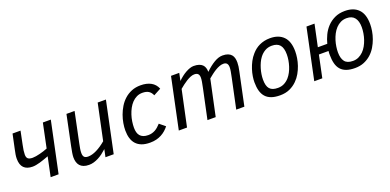

<svg xmlns="http://www.w3.org/2000/svg" viewBox="-7 -1165 3693 1819"><g transform="rotate(-20 1839.0 -256.0)"><path d="M94.2 -512.2H174.8L147.9 -380.9Q141.1 -350.6 137.9 -325.7Q134.8 -300.8 134.8 -284.2Q134.8 -254.9 149.4 -242.9Q164.1 -231 195.8 -231Q210.4 -231 229.5 -234.1Q248.5 -237.3 269.3 -242.4Q290 -247.6 310.8 -254.2Q331.5 -260.7 349.1 -268.1L399.9 -512.2H480L372.1 0H292L333 -195.8Q309.6 -187 286.6 -179Q263.7 -170.9 242.4 -164.8Q221.2 -158.7 201.9 -155.3Q182.6 -151.9 167 -151.9Q109.4 -151.9 79.6 -181.9Q49.8 -211.9 49.8 -272.9Q49.8 -293.5 53.2 -314.7Q56.6 -335.9 62 -359.9Z M719.7 -512.2 656.7 -210Q650.9 -182.1 647 -159.4Q643.1 -136.7 643.1 -116.2Q643.1 -86.9 655.3 -74.5Q667.5 -62 693.8 -62Q732.9 -62 780 -85.2Q827.1 -108.4 876 -149.9L952.6 -512.2H1035.6L927.7 0H844.7L860.8 -76.2Q838.9 -56.2 816.4 -39.3Q793.9 -22.5 770.5 -10.5Q747.1 1.5 723.4 8.3Q699.7 15.1 675.8 15.1Q643.1 15.1 620.8 6.3Q598.6 -2.4 584.7 -18.3Q570.8 -34.2 564.7 -55.7Q558.6 -77.1 558.6 -102.1Q558.6 -120.1 563 -147.5Q567.4 -174.8 574.7 -210L637.7 -512.2Z M1484.9 -79.1Q1468.8 -58.6 1449.2 -41.5Q1429.7 -24.4 1405.8 -11.7Q1381.8 1 1353.5 8.1Q1325.2 15.1 1291 15.1Q1242.2 15.1 1207.5 2Q1172.9 -11.2 1150.6 -35.9Q1128.4 -60.5 1118.2 -95.5Q1107.9 -130.4 1107.9 -173.8Q1107.9 -207 1114.5 -246.1Q1121.1 -285.2 1135.3 -324.2Q1149.4 -363.3 1171.6 -399.9Q1193.8 -436.5 1225.1 -464.8Q1256.3 -493.2 1297.1 -510Q1337.9 -526.9 1389.2 -526.9Q1450.2 -526.9 1492.7 -503.7Q1535.2 -480.5 1554.2 -433.1L1480 -393.1Q1467.8 -423.3 1444.3 -438.7Q1420.9 -454.1 1380.9 -454.1Q1349.1 -454.1 1322.8 -441.2Q1296.4 -428.2 1275.6 -406.5Q1254.9 -384.8 1239.5 -356.2Q1224.1 -327.6 1213.9 -296.1Q1203.6 -264.6 1198.7 -231.9Q1193.8 -199.2 1193.8 -169.9Q1193.8 -145 1199.2 -124.3Q1204.6 -103.5 1217 -88.9Q1229.5 -74.2 1249.5 -66.2Q1269.5 -58.1 1298.8 -58.1Q1318.8 -58.1 1335.9 -62.7Q1353 -67.4 1368.7 -75.9Q1384.3 -84.5 1398.7 -97.2Q1413.1 -109.9 1427.7 -126Z M2163.1 0 2227.1 -301.8Q2233.9 -334 2238 -357.4Q2242.2 -380.9 2242.2 -397.9Q2242.2 -423.8 2231.2 -437Q2220.2 -450.2 2196.3 -450.2Q2176.3 -450.2 2155.3 -442.1Q2134.3 -434.1 2113.3 -421.4Q2092.3 -408.7 2071.8 -392.8Q2051.3 -377 2033.2 -361.8L1956.1 0H1873L1937 -301.8Q1943.8 -334.5 1948 -358.4Q1952.1 -382.3 1952.1 -398.9Q1952.1 -425.3 1940.4 -437.7Q1928.7 -450.2 1903.3 -450.2Q1884.8 -450.2 1864 -441.7Q1843.3 -433.1 1822.3 -420.2Q1801.3 -407.2 1781 -391.6Q1760.7 -376 1744.1 -361.8L1667 0H1584L1691.9 -512.2H1774.9L1759.3 -436Q1778.8 -455.6 1800.5 -472.4Q1822.3 -489.3 1843.8 -501.2Q1865.2 -513.2 1886 -520Q1906.7 -526.9 1924.3 -526.9Q1955.6 -526.9 1977.3 -519.5Q1999 -512.2 2012.2 -499Q2025.4 -485.8 2031.2 -467.3Q2037.1 -448.7 2037.1 -426.8Q2085.4 -473.6 2130.6 -500.2Q2175.8 -526.9 2215.3 -526.9Q2248 -526.9 2269.5 -518.3Q2291 -509.8 2303.7 -494.9Q2316.4 -480 2321.3 -460Q2326.2 -439.9 2326.2 -417Q2326.2 -379.9 2314.9 -331.1L2245.1 0Z M2413.6 -185.1Q2413.6 -211.4 2418.7 -244.1Q2423.8 -276.9 2435.1 -311.8Q2446.3 -346.7 2464.1 -380.9Q2481.9 -415 2507.8 -443.8Q2523.9 -462.4 2543.2 -477.5Q2562.5 -492.7 2585.7 -503.7Q2608.9 -514.6 2635.7 -520.8Q2662.6 -526.9 2693.8 -526.9Q2781.2 -526.9 2829.3 -477.5Q2877.4 -428.2 2877.4 -328.1Q2877.4 -297.9 2871.8 -262Q2866.2 -226.1 2853.8 -189.5Q2841.3 -152.8 2821.5 -117.9Q2801.8 -83 2773.4 -55.2Q2741.7 -23.4 2699.5 -4.2Q2657.2 15.1 2601.6 15.1Q2550.3 15.1 2514.4 2.2Q2478.5 -10.7 2456.3 -35.9Q2434.1 -61 2423.8 -98.4Q2413.6 -135.7 2413.6 -185.1ZM2498.5 -180.2Q2498.5 -148.4 2504.4 -125.2Q2510.3 -102.1 2523.2 -87.2Q2536.1 -72.3 2556.6 -65.2Q2577.1 -58.1 2606.4 -58.1Q2641.6 -58.1 2669.7 -72.5Q2697.8 -86.9 2719.7 -111.8Q2736.8 -131.3 2750.5 -157.2Q2764.2 -183.1 2773.4 -211.9Q2782.7 -240.7 2787.6 -270.8Q2792.5 -300.8 2792.5 -328.1Q2792.5 -393.1 2766.4 -423.6Q2740.2 -454.1 2685.5 -454.1Q2646 -454.1 2615.2 -435.8Q2584.5 -417.5 2562.5 -388.2Q2547.4 -368.2 2535.6 -342.8Q2523.9 -317.4 2515.6 -290Q2507.3 -262.7 2502.9 -234.4Q2498.5 -206.1 2498.5 -180.2Z M3172.9 -185.1Q3172.9 -193.4 3173.1 -202.9Q3173.3 -212.4 3174.8 -223.1H3077.6L3030.8 0H2949.7L3057.6 -512.2H3138.7L3091.8 -291H3187Q3197.3 -332.5 3217.3 -374.5Q3237.3 -416.5 3269 -450.4Q3300.8 -484.4 3345.2 -505.6Q3389.6 -526.9 3448.7 -526.9Q3536.6 -526.9 3584.7 -477.5Q3632.8 -428.2 3632.8 -328.1Q3632.8 -296.9 3626.7 -259.3Q3620.6 -221.7 3606.9 -183.6Q3593.3 -145.5 3571.8 -109.6Q3550.3 -73.7 3519.5 -46.1Q3488.8 -18.6 3448.5 -1.7Q3408.2 15.1 3356.9 15.1Q3305.7 15.1 3270.3 2.2Q3234.9 -10.7 3213.4 -35.9Q3191.9 -61 3182.4 -98.4Q3172.9 -135.7 3172.9 -185.1ZM3253.9 -180.2Q3253.9 -120.1 3278.6 -87.6Q3303.2 -55.2 3361.8 -55.2Q3393.1 -55.2 3418.9 -67.4Q3444.8 -79.6 3465.6 -100.1Q3486.3 -120.6 3501.7 -147.9Q3517.1 -175.3 3527.3 -205.6Q3537.6 -235.8 3542.7 -267.3Q3547.9 -298.8 3547.9 -328.1Q3547.9 -389.2 3521.5 -423.1Q3495.1 -457 3440.9 -457Q3407.2 -457 3380.1 -443.6Q3353 -430.2 3332.3 -408Q3311.5 -385.7 3296.6 -357.2Q3281.7 -328.6 3272.2 -297.9Q3262.7 -267.1 3258.3 -236.6Q3253.9 -206.1 3253.9 -180.2Z"/></g></svg>

Font: Clear Sans
Style: Italic
Weight: 400
Italic angle: -12°
Foundry: Intel Corporation
Version: Version 1.00